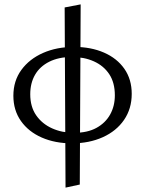

<svg xmlns="http://www.w3.org/2000/svg" viewBox="-20 -641 662 876"><path d="M308 13Q231 13 170.5 -13.5Q110 -40 75.5 -89Q41 -138 41 -204Q41 -272 77.5 -322Q114 -372 176.5 -399.5Q239 -427 318 -427Q395 -427 454.5 -401Q514 -375 547.5 -327Q581 -279 581 -213Q581 -145 546 -94Q511 -43 449 -15Q387 13 308 13ZM279 215 275 -607 348 -621 344 201ZM318 -35Q379 -35 420 -57.5Q461 -80 482.5 -118.5Q504 -157 504 -206Q504 -264 478.5 -302.5Q453 -341 408.5 -361Q364 -381 308 -381Q248 -381 205 -359.5Q162 -338 140 -300Q118 -262 118 -211Q118 -154 145 -115Q172 -76 217.5 -55.5Q263 -35 318 -35Z"/></svg>

Font: Ysabeau Office Medium
Style: Regular
Weight: 500
Designer: Christian Thalmann (Catharsis Fonts)
Version: Version 2.001;gftools[0.9.30]; featfreeze: tnum,lnum,ss02